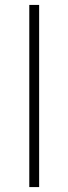

<svg xmlns="http://www.w3.org/2000/svg" viewBox="-20 -760 277 780"><path d="M99 -740H139V0H99Z"/></svg>

Font: Encode Sans Normal
Style: Thin
Weight: 100
Designer: Pablo Impallari, Andres Torresi
Foundry: Pablo Impallari, Andres Torresi
Version: Version 1.000; ttfautohint (v1.00) -l 8 -r 50 -G 200 -x 14 -